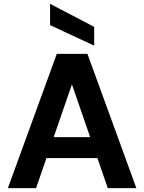

<svg xmlns="http://www.w3.org/2000/svg" viewBox="-20 -981 752 1001"><path d="M21 0 276 -700H436L691 0H542L355 -541L168 0ZM133 -157 170 -266H530L566 -157ZM471 -743 241 -850V-961L471 -841Z"/></svg>

Font: DM Sans 24pt ExtraBold
Style: Regular
Weight: 800
Designer: Colophon Foundry, Jonny Pinhorn
Foundry: Colophon Foundry
Version: Version 4.004;gftools[0.9.30]